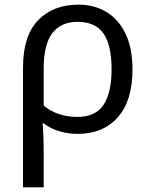

<svg xmlns="http://www.w3.org/2000/svg" viewBox="-20 -566 645 826"><path d="M550 -268Q550 -132 486.5 -61Q423 10 313 10Q273 10 235 -1.5Q197 -13 168 -35H163Q165 -19 166.5 17Q168 53 168 98V240H79V-275Q79 -412 144 -479Q209 -546 318 -546Q386 -546 438.5 -514Q491 -482 520.5 -420Q550 -358 550 -268ZM314 -472Q168 -472 168 -274V-112Q197 -87 234.5 -75Q272 -63 312 -63Q391 -63 425.5 -115Q460 -167 460 -268Q460 -371 425.5 -421.5Q391 -472 314 -472Z"/></svg>

Font: TSCustom
Style: Regular
Weight: 400
Designer: Monotype Design Team
Foundry: Monotype Imaging Inc.
Version: Version 2.004; ttfautohint (v1.8.3) -l 8 -r 50 -G 200 -x 14 